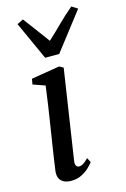

<svg xmlns="http://www.w3.org/2000/svg" viewBox="-126 -876 619 945"><g transform="rotate(-15 184.0 -403.5)"><path d="M116 10.5Q95.5 10.5 80.2 3.5Q65 -3.5 57.5 -18Q50 -32.5 52.5 -56Q54.5 -72.5 59.5 -105.5Q64.5 -138.5 71.2 -182.8Q78 -227 86 -277.2Q94 -327.5 101.5 -378.5Q109 -429.5 115 -475.5L53.5 -497L58.5 -525L203 -549L223.5 -537.5L154.5 -82.5Q151.5 -64 157 -56Q162.5 -48 171 -48Q181.5 -48 192.2 -54.2Q203 -60.5 219.5 -77.5L231.5 -54Q224.5 -44 208.8 -28.8Q193 -13.5 169.5 -1.5Q146 10.5 116 10.5ZM148 -608 59.5 -803 91 -818.5Q115 -787 140.2 -752.8Q165.5 -718.5 192 -682.5Q228.5 -716 262.5 -750Q296.5 -784 337.5 -818.5L367.5 -799.5L219.5 -608Z"/></g></svg>

Font: Merriweather 60pt
Style: Italic
Weight: 400
Italic angle: -7.8°
Version: Version 2.101